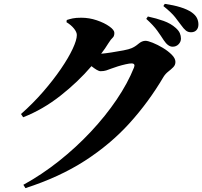

<svg xmlns="http://www.w3.org/2000/svg" viewBox="-20 -888 1040 987"><path d="M321.8 -773.9 323.2 -785.2Q337.9 -790 354 -793.5Q370.1 -796.9 397.9 -796.9Q438.5 -796.9 477.5 -783.7Q516.6 -770.5 542.2 -752.2Q567.9 -733.9 567.9 -719.2Q567.9 -701.7 559.3 -694.3Q550.8 -687 538.1 -667Q520.5 -638.2 500 -611.8Q519 -613.3 551.5 -618.2Q584 -623 614 -628.9Q644 -634.8 655.8 -640.1Q673.8 -647.5 691.7 -662.8Q709.5 -678.2 728 -678.2Q740.2 -678.2 765.1 -668.2Q790 -658.2 816.9 -642.1Q843.8 -626 862.8 -606.9Q881.8 -587.9 881.8 -569.8Q881.8 -553.7 870.6 -542.5Q859.4 -531.2 845 -520Q830.6 -508.8 820.8 -493.2Q744.6 -363.8 646.2 -255.1Q547.9 -146.5 417 -62Q286.1 22.5 110.8 79.1L100.1 62Q194.3 10.3 282.7 -59.8Q371.1 -129.9 446.8 -210.7Q522.5 -291.5 579.6 -376Q636.7 -460.4 668.9 -541Q677.2 -562 655.8 -562Q645.5 -562 626 -557.6Q606.4 -553.2 586.4 -547.1Q566.4 -541 554.2 -536.1Q538.1 -529.8 525.9 -525.9Q513.7 -522 497.1 -522Q488.8 -522 476.6 -529.3Q464.4 -536.6 450.2 -547.9Q380.9 -466.8 290.5 -395.8Q200.2 -324.7 99.1 -285.2L87.9 -301.8Q149.4 -356 201.7 -416.3Q253.9 -476.6 293 -533.7Q332 -590.8 353.5 -636.7Q375 -682.6 375 -708Q375 -723.1 360.1 -741.5Q345.2 -759.8 321.8 -773.9ZM731.9 -791 740.2 -803.2Q783.7 -793.9 821 -780.5Q858.4 -767.1 883.8 -744.1Q898.9 -730.5 904.5 -717.3Q910.2 -704.1 910.2 -689.9Q910.2 -672.9 897.9 -660.4Q885.7 -647.9 867.2 -647.9Q843.8 -647.9 821.8 -681.2Q808.6 -702.1 788.6 -730Q768.6 -757.8 731.9 -791ZM819.8 -856.9 827.1 -868.2Q872.1 -861.8 907.7 -850.8Q943.4 -839.8 965.8 -824.2Q984.9 -810.5 992.4 -795.2Q1000 -779.8 1000 -762.2Q1000 -744.1 990 -733.2Q980 -722.2 961.9 -722.2Q946.3 -722.2 935.3 -731.2Q924.3 -740.2 911.1 -758.8Q898.9 -775.4 880.4 -799.3Q861.8 -823.2 819.8 -856.9Z"/></svg>

Font: Source Han Serif JP Heavy
Style: Regular
Weight: 900
Designer: Ryoko NISHIZUKA  (kana & ideographs); Frank Grießhammer (Latin, Greek & Cyrillic); Wenlong ZHANG  (bopomofo); Sandoll Co
Foundry: Adobe Systems Incorporated
Version: Version 1.001;PS 1.001;hotconv 16.6.54;makeotf.lib2.5.65590